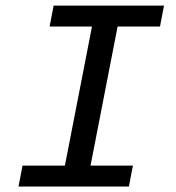

<svg xmlns="http://www.w3.org/2000/svg" viewBox="-20 -679 640 699"><path d="M175.3 -658.7H577.1L562.5 -582.5H408.2L309.6 -76.2H463.9L449.2 0H47.4L62 -76.2H216.3L314.9 -582.5H160.6Z"/></svg>

Font: Cousine
Style: Italic
Weight: 400
Italic angle: -12°
Monospace: yes
Designer: Steve Matteson
Foundry: Monotype Imaging Inc.
Version: Version 1.21